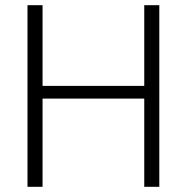

<svg xmlns="http://www.w3.org/2000/svg" viewBox="-20 -720 720 740"><path d="M594 -700V0H536V-340H144V0H86V-700H144V-389H536V-700Z"/></svg>

Font: Krub Light
Style: Regular
Weight: 300
Designer: Ekaluck Peanpanawate
Foundry: Cadson Demak Co.,Ltd.
Version: Version 1.000; ttfautohint (v1.6)